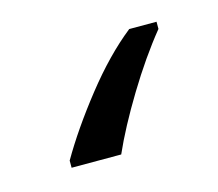

<svg xmlns="http://www.w3.org/2000/svg" viewBox="-42 11 293 258"><g transform="rotate(-15 105.0 140.0)"><path d="M192 70Q166 102 140.5 144Q115 186 100 220H31V210Q53 172 86.5 129.5Q120 87 154 60H192Z"/></g></svg>

Font: BC Sans Light
Style: Regular
Weight: 300
Designer: Monotype Design Team
Foundry: Monotype Imaging Inc.
Version: Version 2.000;GOOG;noto-source:20170915:90ef993387c0